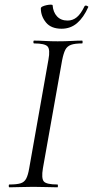

<svg xmlns="http://www.w3.org/2000/svg" viewBox="-20 -798 396 818"><path d="M20.2 0Q17.2 0 17.2 -6Q17.2 -12 20.2 -12Q51.2 -12 67.5 -17Q83.8 -22 91.6 -37Q99.5 -52 104.4 -81L186.4 -544Q194.4 -587 182.7 -600Q171.1 -613 125.2 -613Q122.2 -613 122.2 -619Q122.2 -625 125.2 -625Q145.7 -625 171.4 -623.5Q197 -622 225.6 -622Q258.2 -622 284.2 -623.5Q310.2 -625 329.8 -625Q332 -625 332 -619Q332 -613 329.8 -613Q298.9 -613 282.5 -607Q266.1 -601 258.3 -586Q250.6 -571 244.8 -542L162.8 -81Q155.6 -38 166.7 -25Q177.7 -12 224.8 -12Q226.8 -12 226.8 -6Q226.8 0 224.8 0Q204.4 0 178.8 -1Q153.2 -2 121.6 -2Q92.9 -2 66.9 -1Q40.8 0 20.2 0ZM242.4 -675.6Q197.6 -675.6 175.8 -702.4Q154 -729.2 154 -762.2Q154 -767.2 161.7 -770.7Q169.4 -774.2 179.1 -776.2Q188.8 -778.2 196.5 -778.2Q204.2 -778.2 204.2 -775.2Q206.4 -746.2 222.9 -728.3Q239.4 -710.4 268 -710.4Q290 -710.4 307.3 -724.7Q324.6 -739 340 -771.2Q343.2 -776.2 350.2 -773.2Q357.2 -770.2 356.2 -768.2Q336.4 -723.6 308.5 -699.6Q280.6 -675.6 242.4 -675.6Z"/></svg>

Font: Cormorant Light
Style: Italic
Weight: 300
Italic angle: -10°
Designer: Christian Thalmann (Catharsis Fonts)
Foundry: Catharsis Fonts
Version: Version 4.000